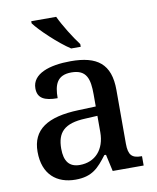

<svg xmlns="http://www.w3.org/2000/svg" viewBox="-86 -833 745 910"><g transform="rotate(-10 286.5 -378.0)"><path d="M291 -606H337V-619C308 -657 268 -721 247 -766H127V-756C152 -721 235 -642 291 -606ZM204 10C285 10 316 -26 358 -81H366L384 0H533V-45H530C485 -45 468 -61 468 -117V-375C468 -501 405 -547 278 -547C175 -547 91 -519 91 -449C91 -402 123 -385 187 -385C187 -449 202 -494 272 -494C346 -494 358 -446 358 -373V-315L275 -312C123 -307 49 -257 49 -151C49 -41 115 10 204 10ZM236 -55C185 -55 162 -86 162 -146C162 -223 196 -263 300 -267L358 -270V-191C358 -108 310 -55 236 -55Z"/></g></svg>

Font: Noto Serif Myanmar Medium
Style: Regular
Weight: 500
Designer: Ben Mitchell and the Monotype Design Team
Foundry: Monotype Imaging Inc.
Version: Version 2.106